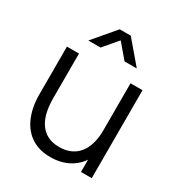

<svg xmlns="http://www.w3.org/2000/svg" viewBox="-181 -884 956 1021"><g transform="rotate(30 297.0 -373.5)"><path d="M276.3 13.3Q227.8 13.3 191.7 -1.5Q155.5 -16.3 130.2 -41.8Q105 -67.3 89.5 -100.2Q74 -133.2 67 -169.8Q60 -206.5 60 -243V-540H134V-264.3Q134 -219.8 142.5 -181.9Q151 -144 169.8 -115.8Q188.7 -87.7 218.4 -72.2Q248.2 -56.7 290.7 -56.7Q329.5 -56.7 359.3 -70Q389.2 -83.3 409.3 -108.6Q429.5 -133.8 439.9 -170.1Q450.3 -206.3 450.3 -252L502.3 -240.3Q502.3 -157.3 473.3 -100.8Q444.3 -44.3 393.4 -15.5Q342.5 13.3 276.3 13.3ZM524 0H458V-133H450.3V-540H524ZM217.3 -625H142.3L257 -760H325L439.7 -625H364.7L291 -711.7Z"/></g></svg>

Font: Manrope Variable Light
Style: Regular
Weight: 200
Designer: Mikhail Sharanda
Foundry: Mikhail Sharanda
Version: Version 4.505